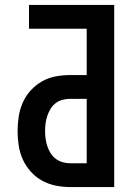

<svg xmlns="http://www.w3.org/2000/svg" viewBox="-20 -755 540 775"><path d="M263 0Q233 0 204 -6Q175 -12 149.5 -26Q124 -40 104 -62.5Q84 -85 72 -111.5Q60 -138 55.5 -167.5Q51 -197 51 -226Q51 -255 55.5 -284.5Q60 -314 72 -341Q84 -368 104 -390Q124 -412 149.5 -426.5Q175 -441 204 -446.5Q233 -452 263 -452H330V-639H97V-735H441V0ZM263 -96H330V-356H263Q247 -356 232 -352Q217 -348 204.5 -338.5Q192 -329 184 -315.5Q176 -302 171 -287.5Q166 -273 164 -257.5Q162 -242 162 -226Q162 -211 164 -195.5Q166 -180 171 -165Q176 -150 184 -137Q192 -124 204.5 -114.5Q217 -105 232 -100.5Q247 -96 263 -96Z"/></svg>

Font: Iosevka Term Curly
Style: Bold
Weight: 700
Designer: Belleve Invis
Foundry: Belleve Invis
Version: Version 32.3.0